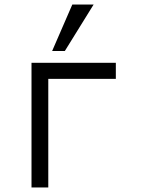

<svg xmlns="http://www.w3.org/2000/svg" viewBox="-20 -827 640 847"><path d="M119 -550H491V-479H193V0H119ZM210 -602 299 -807H393L266 -602Z"/></svg>

Font: JuliaMono Light
Style: Regular
Weight: 300
Monospace: yes
Designer: cormullion
Foundry: corm
Version: Version 0.054; ttfautohint (v1.8.4)